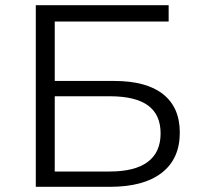

<svg xmlns="http://www.w3.org/2000/svg" viewBox="-20 -720 767 740"><path d="M118 -700H630V-637H191V-408H420Q544 -408 608.5 -357Q673 -306 673 -209Q673 -108 603.5 -54Q534 0 404 0H118ZM403 -59Q500 -59 549.5 -96Q599 -133 599 -206Q599 -278 550.5 -313.5Q502 -349 403 -349H191V-59Z"/></svg>

Font: CMG Sans
Style: Regular
Weight: 400
Designer: Julieta Ulanovsky
Foundry: Julieta Ulanovsky
Version: Version 7.200